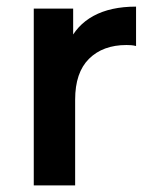

<svg xmlns="http://www.w3.org/2000/svg" viewBox="-20 -560 460 580"><path d="M82 0V-534H201V-387L187 -430Q211 -484 262.5 -512Q314 -540 391 -540V-421Q383 -423 376 -423.5Q369 -424 362 -424Q291 -424 249 -382.5Q207 -341 207 -259V0Z"/></svg>

Font: MOST Montserrat SemiBold
Style: Regular
Weight: 600
Designer: Julieta Ulanovsky
Foundry: Julieta Ulanovsky
Version: Version 8.000;March 11, 2024;FontCreator 15.0.0.2926 64-bit